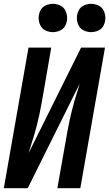

<svg xmlns="http://www.w3.org/2000/svg" viewBox="-34 -984 571 1004"><path d="M-14 0 115 -735H234L183 -441Q163 -329 127 -221Q121 -202 116 -184L390 -735H477H515L386 0H266L318 -294Q338 -406 373 -514Q378 -531 383 -547L111 0H24ZM242 -816Q223 -816 204.5 -824.5Q186 -833 177 -851.5Q168 -870 168 -890Q168 -910 177 -928.5Q186 -947 204.5 -955.5Q223 -964 242 -964Q262 -964 280.5 -955.5Q299 -947 308 -928.5Q317 -910 317 -890Q317 -870 308 -851.5Q299 -833 280.5 -824.5Q262 -816 242 -816ZM442 -816Q423 -816 404.5 -824.5Q386 -833 377 -851.5Q368 -870 368 -890Q368 -910 377 -928.5Q386 -947 404.5 -955.5Q423 -964 442 -964Q462 -964 480.5 -955.5Q499 -947 508 -928.5Q517 -910 517 -890Q517 -870 508 -851.5Q499 -833 480.5 -824.5Q462 -816 442 -816Z"/></svg>

Font: Iosevka SS08
Style: Bold Italic
Weight: 700
Italic angle: -10°
Monospace: yes
Designer: Belleve Invis
Foundry: Belleve Invis
Version: 2.1.0; ttfautohint (v1.8.2)